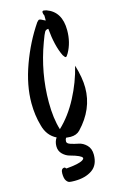

<svg xmlns="http://www.w3.org/2000/svg" viewBox="-149 -782 682 1128"><g transform="rotate(-15 192.0 -218.0)"><path d="M240 171Q235 156 169 138Q145 132 125.5 113Q106 94 106 65Q106 36 121 15Q66 -12 49 -78Q30 -144 30 -217Q30 -326 74 -447Q118 -568 186 -668Q196 -680 201 -680Q206 -680 212.5 -677Q219 -674 226.5 -670Q234 -666 237 -665V-695Q231 -707 231 -716Q231 -725 240 -725Q241 -725 256 -722Q344 -691 344 -578Q344 -503 311 -445Q301 -427 295.5 -427Q290 -427 280 -443Q248 -509 239 -614Q224 -614 217 -603Q210 -592 193 -545Q130 -375 130 -196Q130 -97 152 -27Q217 -88 264.5 -178.5Q312 -269 335 -364Q359 -285 359 -224Q359 -94 259 11Q238 33 201 33Q192 33 174 31Q168 40 168 52.5Q168 65 189.5 72Q211 79 237 84Q263 89 284.5 110.5Q306 132 306 169Q306 232 264.5 260.5Q223 289 158 289Q137 289 126.5 287Q116 285 107 271.5Q98 258 98 228Q98 198 119 198Q123 198 125.5 202Q128 206 130 206Q205 200 230 185Q240 179 240 173Z"/></g></svg>

Font: Devonshire
Style: Regular
Weight: 400
Designer: Astigmatic (AOETI)
Foundry: Astigmatic (AOETI)
Version: Version 1.001